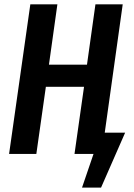

<svg xmlns="http://www.w3.org/2000/svg" viewBox="-20 -711 621 887"><path d="M463.9 -98.1H558.1L446.8 155.8H358.9L412.1 0H324.2L368.2 -310.1H191.9L147.9 0H22L120.1 -690.9H245.1L206.1 -412.1H381.8L420.9 -690.9H546.9Z"/></svg>

Font: Fira Sans Compressed Medium
Style: Italic
Weight: 500
Width: 3
Italic angle: -8°
Designer: Carrois Corporate & Edenspiekermann AG
Foundry: Carrois Corporate GbR & Edenspiekermann AG
Version: Version 4.203;PS 004.203;hotconv 1.0.88;makeotf.lib2.5.64775